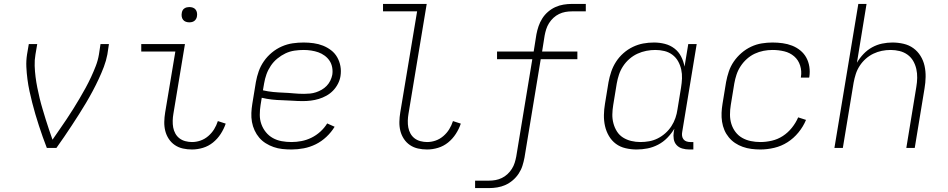

<svg xmlns="http://www.w3.org/2000/svg" viewBox="-20 -755 4840 980"><path d="M219 0Q208 -28 198 -56.5Q188 -85 178.5 -114Q169 -143 160.5 -172Q152 -201 144.5 -230.5Q137 -260 130.5 -290Q124 -320 120 -351Q116 -382 114.5 -413.5Q113 -445 118 -477L127 -530H170L161 -477Q156 -448 157 -419Q158 -390 161.5 -362.5Q165 -335 170.5 -307.5Q176 -280 182.5 -253Q189 -226 197 -199.5Q205 -173 213 -146.5Q221 -120 230 -94Q239 -68 248 -42Q266 -68 284 -94Q302 -120 319.5 -146Q337 -172 353.5 -198.5Q370 -225 386 -252Q402 -279 417 -306.5Q432 -334 445 -362Q458 -390 469 -418.5Q480 -447 485 -477L493 -530H536L528 -477Q522 -445 510 -413.5Q498 -382 483.5 -351Q469 -320 453 -290Q437 -260 419.5 -230.5Q402 -201 383.5 -172Q365 -143 346 -114Q327 -85 307.5 -56.5Q288 -28 268 0Z M960 8Q936 8 913.5 3Q891 -2 872.5 -14.5Q854 -27 841.5 -46Q829 -65 823.5 -87Q818 -109 818.5 -133Q819 -157 823 -181L875 -492H701V-530H924L865 -174Q862 -157 861.5 -139Q861 -121 864 -104.5Q867 -88 875 -73.5Q883 -59 896 -49Q909 -39 926 -34.5Q943 -30 960 -30Q982 -30 1003.5 -37.5Q1025 -45 1043 -60.5Q1061 -76 1073 -95.5Q1085 -115 1092 -137L1132 -124Q1123 -97 1106.5 -71.5Q1090 -46 1067 -27.5Q1044 -9 1016 -0.5Q988 8 960 8ZM946 -641Q937 -641 928.5 -644Q920 -647 914.5 -654Q909 -661 907.5 -670.5Q906 -680 908 -690Q909 -696 912 -702Q915 -708 921 -712Q927 -716 933.5 -717.5Q940 -719 946 -719Q956 -719 964.5 -716Q973 -713 978.5 -706Q984 -699 985.5 -689.5Q987 -680 985 -670Q984 -664 980.5 -658Q977 -652 971.5 -648Q966 -644 959.5 -642.5Q953 -641 946 -641Z M1468 8Q1444 8 1421 5.5Q1398 3 1376.5 -4.5Q1355 -12 1336 -24Q1317 -36 1303 -52.5Q1289 -69 1279.5 -89.5Q1270 -110 1266 -132.5Q1262 -155 1263 -178.5Q1264 -202 1268 -226L1286 -336Q1291 -364 1300.5 -391Q1310 -418 1327 -442.5Q1344 -467 1367.5 -486.5Q1391 -506 1418.5 -518Q1446 -530 1474 -534Q1502 -538 1530 -538Q1555 -538 1580.5 -534.5Q1606 -531 1628.5 -522Q1651 -513 1670 -498.5Q1689 -484 1701 -463Q1713 -442 1717.5 -417.5Q1722 -393 1718 -367Q1715 -347 1705 -327.5Q1695 -308 1680 -292.5Q1665 -277 1646 -266.5Q1627 -256 1607 -250Q1587 -244 1566.5 -241.5Q1546 -239 1526 -239Q1499 -239 1472.5 -241Q1446 -243 1420 -243.5Q1394 -244 1367.5 -247Q1341 -250 1316 -256L1310 -219Q1306 -194 1306 -169Q1306 -144 1314 -121.5Q1322 -99 1337 -80.5Q1352 -62 1372.5 -50.5Q1393 -39 1417.5 -34.5Q1442 -30 1468 -30Q1493 -30 1519 -35Q1545 -40 1569.5 -52Q1594 -64 1615 -83Q1636 -102 1650 -125L1688 -108Q1671 -80 1646 -56.5Q1621 -33 1591.5 -18.5Q1562 -4 1530.5 2Q1499 8 1468 8ZM1532 -276Q1547 -276 1562.5 -277.5Q1578 -279 1593 -284Q1608 -289 1622 -297Q1636 -305 1647.5 -317Q1659 -329 1666 -343.5Q1673 -358 1676 -373Q1679 -392 1675.5 -411Q1672 -430 1662 -445Q1652 -460 1637 -471Q1622 -482 1605 -488Q1588 -494 1568.5 -497Q1549 -500 1530 -500Q1507 -500 1483 -496.5Q1459 -493 1437 -482.5Q1415 -472 1395.5 -456Q1376 -440 1362 -419Q1348 -398 1340 -375.5Q1332 -353 1328 -329L1322 -294Q1348 -288 1374 -285.5Q1400 -283 1426.5 -282Q1453 -281 1479 -278.5Q1505 -276 1532 -276Z M2160 8Q2136 8 2113.5 3Q2091 -2 2072.5 -14.5Q2054 -27 2041.5 -46Q2029 -65 2023.5 -87Q2018 -109 2018.5 -133Q2019 -157 2023 -181L2109 -697H1935V-735H2158L2065 -174Q2062 -157 2061.5 -139Q2061 -121 2064 -104.5Q2067 -88 2075 -73.5Q2083 -59 2096 -49Q2109 -39 2126 -34.5Q2143 -30 2160 -30Q2182 -30 2203.5 -37.5Q2225 -45 2243 -60.5Q2261 -76 2273 -95.5Q2285 -115 2292 -137L2332 -124Q2323 -97 2306.5 -71.5Q2290 -46 2267 -27.5Q2244 -9 2216 -0.5Q2188 8 2160 8Z M2405 205V167H2477Q2493 167 2509.5 164Q2526 161 2541.5 153.5Q2557 146 2570 134Q2583 122 2592.5 107Q2602 92 2607 76Q2612 60 2615 44L2697 -453H2517V-492H2704L2718 -580Q2722 -601 2729 -621.5Q2736 -642 2748 -661Q2760 -680 2777.5 -695Q2795 -710 2815 -719Q2835 -728 2856.5 -731.5Q2878 -735 2899 -735H2970V-697H2899Q2882 -697 2865.5 -694Q2849 -691 2833.5 -683.5Q2818 -676 2805 -664Q2792 -652 2782.5 -637Q2773 -622 2768 -606Q2763 -590 2760 -574L2747 -492H2927V-453H2740L2657 50Q2653 71 2646.5 91.5Q2640 112 2627.5 131Q2615 150 2597.5 165Q2580 180 2560 189Q2540 198 2518.5 201.5Q2497 205 2477 205Z M3229 8Q3201 8 3173 1.5Q3145 -5 3123.5 -21Q3102 -37 3088 -61Q3074 -85 3068 -112Q3062 -139 3062.5 -168Q3063 -197 3068 -226L3086 -336Q3091 -363 3100 -389.5Q3109 -416 3124.5 -440Q3140 -464 3162 -483.5Q3184 -503 3210 -515.5Q3236 -528 3263 -533Q3290 -538 3318 -538Q3347 -538 3374 -531Q3401 -524 3422.5 -507.5Q3444 -491 3456.5 -466.5Q3469 -442 3474 -415L3493 -530H3536L3462 -81Q3460 -71 3461.5 -61Q3463 -51 3469 -43.5Q3475 -36 3484.5 -33Q3494 -30 3504 -30H3519V8H3498Q3480 8 3462.5 3Q3445 -2 3433.5 -14.5Q3422 -27 3419 -45Q3416 -63 3419 -81L3422 -98Q3407 -73 3386 -51.5Q3365 -30 3339 -16.5Q3313 -3 3285.5 2.5Q3258 8 3229 8Q3229 8 3229 8Q3229 8 3229 8ZM3249 -30Q3271 -30 3293.5 -34Q3316 -38 3337 -48.5Q3358 -59 3376 -75Q3394 -91 3407 -111Q3420 -131 3427.5 -153Q3435 -175 3438 -197L3456 -307Q3460 -331 3461 -354.5Q3462 -378 3457 -400.5Q3452 -423 3441 -442.5Q3430 -462 3412 -475.5Q3394 -489 3371.5 -494.5Q3349 -500 3325 -500Q3302 -500 3279 -495.5Q3256 -491 3234 -481Q3212 -471 3193 -454.5Q3174 -438 3160.5 -417.5Q3147 -397 3139.5 -374.5Q3132 -352 3128 -329L3110 -219Q3106 -195 3105.5 -171.5Q3105 -148 3111 -125.5Q3117 -103 3129 -84Q3141 -65 3160 -53Q3179 -41 3202 -35.5Q3225 -30 3249 -30Z M3861 8Q3838 8 3815 5Q3792 2 3771 -5.5Q3750 -13 3732 -25Q3714 -37 3700 -54Q3686 -71 3677.5 -91Q3669 -111 3665.5 -133.5Q3662 -156 3663 -179Q3664 -202 3668 -226L3686 -336Q3691 -363 3700 -390Q3709 -417 3725.5 -441Q3742 -465 3764.5 -484.5Q3787 -504 3813.5 -516.5Q3840 -529 3868 -533.5Q3896 -538 3923 -538Q3949 -538 3974.5 -534.5Q4000 -531 4023 -522Q4046 -513 4065 -497.5Q4084 -482 4095.5 -461Q4107 -440 4111 -414.5Q4115 -389 4111 -363Q4111 -362 4110.5 -361Q4110 -360 4110 -359H4067Q4068 -360 4068 -360.5Q4068 -361 4068 -362Q4073 -392 4064 -420.5Q4055 -449 4033.5 -467.5Q4012 -486 3983 -493Q3954 -500 3923 -500Q3900 -500 3877 -495.5Q3854 -491 3832.5 -481Q3811 -471 3792.5 -454.5Q3774 -438 3760.5 -417.5Q3747 -397 3739.5 -374.5Q3732 -352 3728 -329L3710 -219Q3706 -195 3706 -170Q3706 -145 3713 -122.5Q3720 -100 3734 -81.5Q3748 -63 3768 -51.5Q3788 -40 3812 -35Q3836 -30 3861 -30Q3890 -30 3920 -37Q3950 -44 3976 -61Q4002 -78 4022 -103Q4042 -128 4054 -156L4094 -143Q4080 -109 4055.5 -79Q4031 -49 3999.5 -29Q3968 -9 3932 -0.5Q3896 8 3861 8Z M4239 0 4361 -735H4403L4354 -435Q4368 -459 4387.5 -479.5Q4407 -500 4431.5 -513.5Q4456 -527 4482.5 -532.5Q4509 -538 4535 -538Q4564 -538 4592 -531.5Q4620 -525 4642 -509Q4664 -493 4678.5 -469.5Q4693 -446 4699 -419Q4705 -392 4704.5 -362.5Q4704 -333 4699 -304L4649 0H4606L4657 -311Q4661 -334 4661.5 -357.5Q4662 -381 4657 -403Q4652 -425 4641 -444Q4630 -463 4612 -476Q4594 -489 4571.5 -494.5Q4549 -500 4526 -500Q4503 -500 4481 -495.5Q4459 -491 4438 -481Q4417 -471 4399 -455Q4381 -439 4368 -419Q4355 -399 4348 -377Q4341 -355 4337 -333L4282 0Z"/></svg>

Font: Iosevka Curly XLtEx
Style: Italic
Weight: 200
Width: 7
Italic angle: -9°
Monospace: yes
Designer: Belleve Invis
Foundry: Belleve Invis
Version: Version 11.1.0; ttfautohint (v1.8.3)